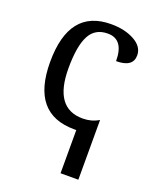

<svg xmlns="http://www.w3.org/2000/svg" viewBox="-145 -632 782 957"><g transform="rotate(20 246.0 -153.5)"><path d="M283.2 9.8Q55.2 9.8 55.2 -265.1Q55.2 -545.9 277.8 -545.9Q351.1 -545.9 401.6 -517.8Q452.1 -489.7 452.1 -443.8Q452.1 -380.9 362.8 -380.9Q362.8 -496.1 277.8 -496.1Q210.4 -496.1 181.2 -439.9Q151.9 -383.8 151.9 -266.1Q151.9 -55.2 303.2 -55.2Q350.1 -55.2 386.2 -77.1H388.2V238.8H293.9V9.8Z"/></g></svg>

Font: Droid-TTFautohint Serif
Style: Regular
Weight: 400
Foundry: Ascender Corporation
Version: Version 1.00; ttfautohint (v1.00rc1.4-1a1c-dirty) -l 8 -r 50